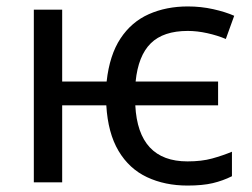

<svg xmlns="http://www.w3.org/2000/svg" viewBox="-20 -566 782 596"><path d="M562 10Q492 10 436.5 -16Q381 -42 348 -97.5Q315 -153 310 -239H173V0H85V-536H173V-313H311Q320 -395 354 -446.5Q388 -498 442 -522Q496 -546 563 -546Q604 -546 642 -537.5Q680 -529 707 -517L681 -445Q655 -456 623.5 -463Q592 -470 563 -470Q487 -470 448 -431.5Q409 -393 401 -313H657V-239H400Q409 -65 562 -65Q606 -65 638.5 -74Q671 -83 700 -95V-19Q672 -5 640.5 2.5Q609 10 562 10Z"/></svg>

Font: Go Noto Kurrent-Regular
Style: Regular
Weight: 400
Designer: Monotype Design Team
Foundry: Monotype Imaging Inc.
Version: Version 2.012; ttfautohint (v1.8.4.7-5d5b)